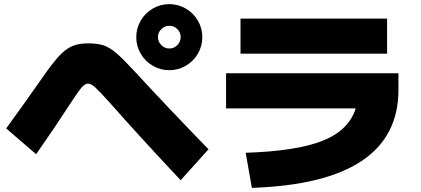

<svg xmlns="http://www.w3.org/2000/svg" viewBox="-20 -845 2040 930"><path d="M640 -665Q640 -708 661.5 -745Q683 -782 720 -803.5Q757 -825 800 -825Q843 -825 880 -803.5Q917 -782 938.5 -745Q960 -708 960 -665Q960 -622 938.5 -585Q917 -548 880 -526.5Q843 -505 800 -505Q757 -505 720 -526.5Q683 -548 661.5 -585Q640 -622 640 -665ZM800 -610Q823 -610 839 -626.5Q855 -643 855 -665Q855 -688 839 -704Q823 -720 800 -720Q778 -720 761.5 -704Q745 -688 745 -665Q745 -643 761.5 -626.5Q778 -610 800 -610ZM513 -346Q461 -404 441 -422Q421 -440 406 -440Q391 -440 373.5 -419Q356 -398 313 -332Q252 -237 155 -98L10 -223Q111 -362 184 -467Q234 -539 265.5 -573Q297 -607 328.5 -621Q360 -635 406 -635Q453 -635 482.5 -625Q512 -615 545 -586.5Q578 -558 638 -493Q800 -317 990 -122L855 28Q647 -194 513 -346Z M1703 -320H1075V-490H1910V-410Q1910 41 1200 65L1170 -105Q1417 -113 1543.5 -163.5Q1670 -214 1703 -320ZM1145 -755H1855V-585H1145Z"/></svg>

Font: Enso Black
Style: Regular
Weight: 900
Designer: Coji Morishita
Foundry: UNDERFOREST DESIGN
Version: Version 1.000